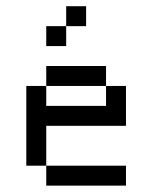

<svg xmlns="http://www.w3.org/2000/svg" viewBox="-20 -582 478 602"><path d="M187.5 -562.5V-500H250V-562.5ZM187.5 -500H125V-437.5H187.5ZM125 -375V-312.5H312.5V-375ZM312.5 -312.5V-250H125V-312.5H62.5V-62.5H125V-187.5H375V-312.5ZM125 -62.5V0H375V-62.5Z"/></svg>

Font: Medodica
Style: Regular
Weight: 400
Version: Version 001.000